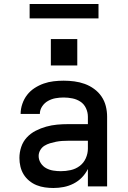

<svg xmlns="http://www.w3.org/2000/svg" viewBox="-20 -931 640 959"><path d="M247 8Q226 8 204.5 5Q183 2 163 -6Q143 -14 126 -28Q109 -42 98 -60Q87 -78 82 -99Q77 -120 77 -142Q77 -170 86 -197Q95 -224 114 -244.5Q133 -265 158.5 -278Q184 -291 211 -298.5Q238 -306 265.5 -308.5Q293 -311 321 -311H419V-348Q419 -370 409.5 -390.5Q400 -411 382 -423Q364 -435 342 -439.5Q320 -444 298 -444Q278 -444 258 -440.5Q238 -437 220 -427Q202 -417 190.5 -399.5Q179 -382 179 -362H83Q83 -387 91.5 -412Q100 -437 115.5 -457Q131 -477 152.5 -491Q174 -505 198 -513.5Q222 -522 247.5 -525Q273 -528 298 -528Q325 -528 351.5 -524.5Q378 -521 403 -512Q428 -503 450 -487Q472 -471 487 -449Q502 -427 508.5 -401Q515 -375 515 -348V0H419V-87Q407 -63 389 -44.5Q371 -26 347.5 -14Q324 -2 298.5 3Q273 8 247 8ZM284 -76Q309 -76 333.5 -81.5Q358 -87 378 -102Q398 -117 408.5 -140.5Q419 -164 419 -189V-228H321Q306 -228 290.5 -227Q275 -226 260 -223Q245 -220 230 -215.5Q215 -211 202 -203Q189 -195 181 -181Q173 -167 173 -152Q173 -133 183.5 -116.5Q194 -100 210.5 -91Q227 -82 246 -79Q265 -76 284 -76ZM234 -604V-736H366V-604ZM128 -839V-911H472V-839Z"/></svg>

Font: Iosevka SS04 Medium Extended
Style: Regular
Weight: 500
Width: 7
Monospace: yes
Designer: Belleve Invis
Foundry: Belleve Invis
Version: Version 19.0.0; ttfautohint (v1.8.4)